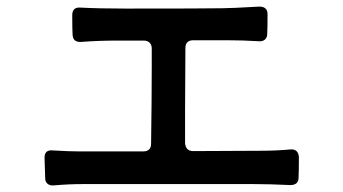

<svg xmlns="http://www.w3.org/2000/svg" viewBox="-20 -668 1040 582"><path d="M886 -192Q886 -150 885 -130Q885 -107 860 -107Q798 -110 749 -110H615H231Q188 -110 143 -106Q131 -105 124 -111Q117 -117 117 -128L115 -190Q115 -215 141 -212Q190 -209 223 -209H414Q438 -209 438 -233Q440 -369 440 -470V-521Q440 -532 433.5 -538.5Q427 -545 416 -545H336Q279 -545 227 -541Q201 -539 200 -563Q199 -581 199 -622Q199 -647 224 -645Q278 -642 361 -642Q601 -642 654 -643Q678 -643 766 -648Q791 -648 791 -625Q791 -583 790 -565Q790 -554 783 -548Q776 -542 765 -543Q714 -546 670 -546H566Q542 -546 542 -522L541 -334V-234Q543 -210 566 -210L771 -211Q816 -211 860 -215Q884 -217 886 -192Z"/></svg>

Font: Shippori Gothic B2 Bold
Style: Regular
Weight: 700
Designer: FONTDASU
Foundry: FONTDASU / Google Inc. / but / Adobe
Version: Version 1.130